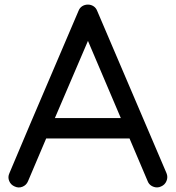

<svg xmlns="http://www.w3.org/2000/svg" viewBox="-20 -801 765 836"><path d="M681 11Q673 15 664 15Q651 15 639.5 8Q628 1 623 -12L544 -198H181L102 -12Q95 5 78 12Q61 19 44 11Q27 4 20 -13Q13 -30 21 -47L111 -260L322 -754Q327 -767 338 -774Q349 -781 363 -781Q376 -781 387 -774Q398 -767 403 -754Q479 -576 554 -400.5Q629 -225 705 -47Q712 -30 705 -13Q698 4 681 11ZM363 -623 219 -287H506Z"/></svg>

Font: Hanken
Style: Book
Weight: 400
Designer: Alfredo Marco Pradil
Foundry: Hanken Design Co.
Version: Version 2.06 2014